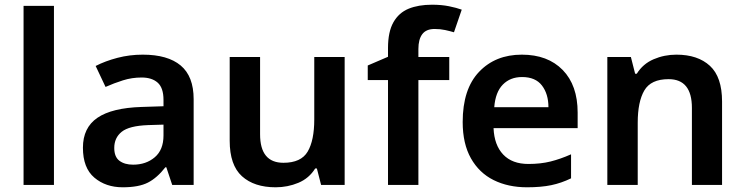

<svg xmlns="http://www.w3.org/2000/svg" viewBox="-20 -785 3162 815"><path d="M209 0H80V-760H209Z M586 -553Q692 -553 747 -507Q802 -461 802 -364V0H711L686 -75H682Q647 -30 608 -10Q569 10 501 10Q429 10 380.5 -31Q332 -72 332 -158Q332 -243 393.5 -285Q455 -327 581 -331L674 -334V-361Q674 -412 649.5 -434Q625 -456 581 -456Q540 -456 502 -444Q464 -432 428 -416L386 -505Q427 -526 478.5 -539.5Q530 -553 586 -553ZM609 -254Q528 -251 496.5 -225.5Q465 -200 465 -157Q465 -119 487 -102.5Q509 -86 545 -86Q600 -86 637 -117.5Q674 -149 674 -210V-256Z M1443 -543V0H1343L1325 -70H1318Q1292 -28 1246.5 -9Q1201 10 1150 10Q1059 10 1007 -37Q955 -84 955 -188V-543H1084V-215Q1084 -94 1183 -94Q1258 -94 1286 -141.5Q1314 -189 1314 -278V-543Z M1887 -445H1756V0H1627V-445H1541V-507L1627 -544V-581Q1627 -650 1650 -690.5Q1673 -731 1714.5 -748Q1756 -765 1814 -765Q1854 -765 1886 -758.5Q1918 -752 1940 -744L1907 -648Q1890 -653 1869.5 -657.5Q1849 -662 1825 -662Q1789 -662 1772.5 -640Q1756 -618 1756 -577V-543H1887Z M2195 -553Q2305 -553 2368.5 -488Q2432 -423 2432 -307V-241H2075Q2078 -169 2116 -129Q2154 -89 2223 -89Q2275 -89 2317 -99.5Q2359 -110 2404 -130V-28Q2363 -8 2320 1Q2277 10 2217 10Q2137 10 2075.5 -20.5Q2014 -51 1979 -113Q1944 -175 1944 -267Q1944 -407 2013.5 -480Q2083 -553 2195 -553ZM2196 -458Q2146 -458 2114.5 -426Q2083 -394 2078 -330H2308Q2308 -386 2280.5 -422Q2253 -458 2196 -458Z M2851 -553Q2942 -553 2993.5 -505.5Q3045 -458 3045 -354V0H2917V-327Q2917 -449 2818 -449Q2743 -449 2715 -401Q2687 -353 2687 -264V0H2558V-543H2658L2676 -472H2683Q2709 -514 2754.5 -533.5Q2800 -553 2851 -553Z"/></svg>

Font: Noto Sans Sora Sompeng Semi
Style: Bold
Weight: 700
Designer: Monotype Design Team. David Williams.
Foundry: Monotype Imaging Inc.
Version: Version 2.101; ttfautohint (v1.8.4.7-5d5b)